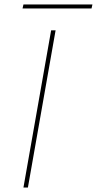

<svg xmlns="http://www.w3.org/2000/svg" viewBox="-20 -840 434 860"><path d="M394 -820 390 -802H81L85 -820ZM229 -704 105 0H85L209 -704Z"/></svg>

Font: Fz Poppins Thin
Style: Italic
Weight: 100
Italic angle: -10°
Designer: Ninad Kale (Devanagari), Jonny Pinhorn (Latin)
Foundry: Indian Type Foundry
Version: Vit hóa bi Vntype.Com & FontZin.Com